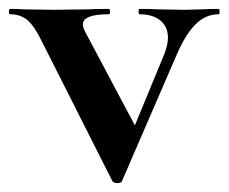

<svg xmlns="http://www.w3.org/2000/svg" viewBox="-37 -406 513 431"><path d="M454 -374Q425 -374 402.5 -352Q380 -330 360 -284L237 0Q236 5 226 5Q218 5 215 0L62 -303Q41 -347 25 -360.5Q9 -374 -14 -374Q-17 -374 -17 -380Q-17 -386 -14 -386Q4 -386 16 -385L83 -384L160 -385Q177 -386 207 -386Q210 -386 210 -380Q210 -374 207 -374Q149 -374 149 -351Q149 -345 154 -335L274 -109L223 -21L332 -285Q340 -306 340 -321Q340 -346 323 -360Q306 -374 276 -374Q274 -374 274 -380Q274 -386 276 -386Q303 -386 317 -385L377 -384L417 -385Q429 -386 454 -386Q456 -386 456 -380Q456 -374 454 -374Z"/></svg>

Font: Cormorant Garamond
Style: Bold
Weight: 700
Designer: Christian Thalmann (Catharsis Fonts)
Foundry: Catharsis Fonts
Version: Version 4.000